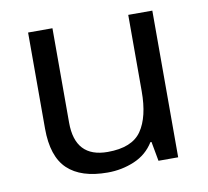

<svg xmlns="http://www.w3.org/2000/svg" viewBox="-66 -609 750 691"><g transform="rotate(-10 309.0 -263.0)"><path d="M533 -536V0H461L448 -71H444Q418 -29 372 -9.5Q326 10 274 10Q177 10 128 -36.5Q79 -83 79 -185V-536H168V-191Q168 -63 287 -63Q376 -63 410.5 -113Q445 -163 445 -257V-536Z"/></g></svg>

Font: Noto Sans Limbu
Style: Regular
Weight: 400
Designer: Monotype Design Team
Foundry: Monotype Imaging Inc.
Version: Version 2.004; ttfautohint (v1.8.4.7-5d5b)